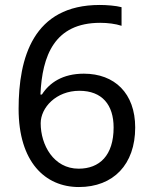

<svg xmlns="http://www.w3.org/2000/svg" viewBox="-20 -744 612 774"><path d="M55 -305C55 -91 162 10 298 10C437 10 525 -81 525 -230C525 -368 442 -447 318 -447C232 -447 179 -410 149 -363H143C150 -519 199 -652 384 -652C414 -652 446 -648 470 -640V-715C448 -721 410 -724 382 -724C113 -724 55 -510 55 -305ZM297 -64C196 -64 144 -160 144 -247C144 -310 206 -378 300 -378C392 -378 438 -321 438 -230C438 -117 381 -64 297 -64Z"/></svg>

Font: Noto Sans Syriac Western
Style: Regular
Weight: 400
Designer: Patrick Giasson and the Monotype Design Team
Foundry: Monotype Imaging Inc.
Version: Version 3.000